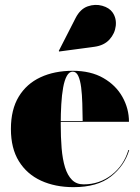

<svg xmlns="http://www.w3.org/2000/svg" viewBox="-20 -762 578 792"><path d="M283 10Q207.5 10 149.2 -16.8Q91 -43.5 58 -96.8Q25 -150 25 -230Q25 -310 57.2 -363.2Q89.5 -416.5 147 -443.2Q204.5 -470 280 -470Q354.5 -470 406.2 -440.2Q458 -410.5 485 -362.2Q512 -314 512 -259.5H92V-263H321Q320.5 -300 319.5 -335.8Q318.5 -371.5 314.8 -401.2Q311 -431 302.8 -448.8Q294.5 -466.5 280 -466.5Q265.5 -466.5 255.8 -449Q246 -431.5 240.5 -401Q235 -370.5 232.8 -331.8Q230.5 -293 230.5 -250Q230.5 -196 234.2 -150.5Q238 -105 248.2 -71.8Q258.5 -38.5 277 -20Q295.5 -1.5 325 -1.5Q390.5 -1.5 440.8 -40.8Q491 -80 509.5 -143H513Q493.5 -78 437.5 -34Q381.5 10 283 10ZM224 -549.5 222.5 -552 292 -688Q311 -725 341.8 -735.8Q372.5 -746.5 401.8 -738.2Q431 -730 444.5 -710.5Q461 -686.5 457.5 -655.2Q454 -624 431.8 -599.2Q409.5 -574.5 369.5 -569Z"/></svg>

Font: Bodoni Moda 48pt Black
Style: Regular
Weight: 900
Designer: Owen Earl
Foundry: indestructible type
Version: Version 2.004